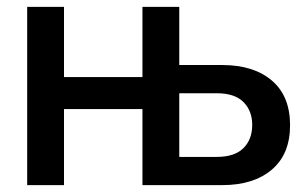

<svg xmlns="http://www.w3.org/2000/svg" viewBox="-20 -538 890 558"><path d="M484 0V-82H610Q662 -82 687.5 -107.5Q713 -133 713 -175Q713 -216 687.5 -241.5Q662 -267 610 -267H485V-349H626Q717 -349 770 -304Q823 -259 823 -174Q823 -90 770 -45Q717 0 626 0ZM59 0V-518H166V0ZM120 -221V-314H434V-221ZM394 0V-518H501V0Z"/></svg>

Font: TikTok Sans 24pt Medium
Style: Regular
Weight: 500
Version: Version 4.000